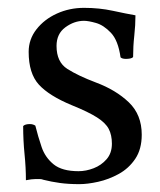

<svg xmlns="http://www.w3.org/2000/svg" viewBox="-20 -469 408 489"><path d="M39 -148Q44 -153 56 -153Q64 -153 70 -149Q77 -121 86 -94.5Q95 -68 116.5 -50.5Q138 -33 180 -33Q199 -33 218.5 -40.5Q238 -48 251.5 -63.5Q265 -79 265 -103Q265 -125 257 -140.5Q249 -156 227 -170Q205 -184 163 -201Q105 -225 79 -253.5Q53 -282 53 -337Q53 -369 73 -394.5Q93 -420 125 -434.5Q157 -449 194 -449Q233 -449 267.5 -441.5Q302 -434 325 -430Q325 -405 322 -378Q319 -351 319 -324Q317 -321 311.5 -320Q306 -319 301 -319Q291 -319 287 -323Q281 -366 262.5 -385.5Q244 -405 224.5 -410.5Q205 -416 194 -416Q169 -416 146.5 -399.5Q124 -383 124 -352Q124 -311 151.5 -293.5Q179 -276 224 -259Q275 -240 308 -208.5Q341 -177 341 -126Q341 -89 324.5 -64.5Q308 -40 282.5 -26Q257 -12 230 -6Q203 0 182 0Q154 0 132.5 -3Q111 -6 91 -11Q86 -13 81 -13Q76 -13 71 -13Q61 -13 46 -10Q46 -42 42.5 -76.5Q39 -111 39 -148Z"/></svg>

Font: Ponomar
Style: Regular
Weight: 400
Version: Version 1.301; ttfautohint (v1.8.4.7-5d5b)